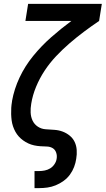

<svg xmlns="http://www.w3.org/2000/svg" viewBox="-20 -755 545 990"><path d="M158 215V127H182Q196 127 211 124Q226 121 239 113Q252 105 261 91.5Q270 78 272 64Q275 47 269.5 31.5Q264 16 251 8.5Q238 1 221.5 0.5Q205 0 188.5 -1Q172 -2 156 -5.5Q140 -9 126 -15.5Q112 -22 99.5 -31Q87 -40 77 -51Q67 -62 59.5 -75.5Q52 -89 47 -104Q42 -119 40 -134.5Q38 -150 37.5 -166.5Q37 -183 38 -199Q39 -215 42 -232V-234Q53 -296 81 -355.5Q109 -415 151.5 -467Q194 -519 244 -563Q294 -607 348 -647H111L125 -735H505L491 -647Q451 -620 413 -591.5Q375 -563 338.5 -531.5Q302 -500 269 -465Q236 -430 210 -390.5Q184 -351 166 -307.5Q148 -264 141 -220Q137 -197 138 -174.5Q139 -152 148 -133Q157 -114 175 -102Q193 -90 215.5 -88.5Q238 -87 260.5 -85.5Q283 -84 303 -76.5Q323 -69 339.5 -55.5Q356 -42 365 -23Q374 -4 375.5 18.5Q377 41 373 64Q370 85 362 106Q354 127 340.5 145.5Q327 164 307.5 178Q288 192 267 200.5Q246 209 224.5 212Q203 215 181 215Z"/></svg>

Font: Iosevka Semibold Oblique
Style: Regular
Weight: 600
Italic angle: -9°
Monospace: yes
Designer: Belleve Invis
Foundry: Belleve Invis
Version: Version 32.5.0; ttfautohint (v1.8.4)